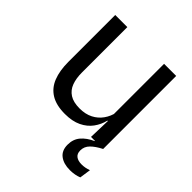

<svg xmlns="http://www.w3.org/2000/svg" viewBox="-187 -607 907 907"><g transform="rotate(45 266.5 -153.0)"><path d="M140.7 -488.2V-184.5Q140.7 -145.8 151.4 -117Q162.1 -88.3 186.6 -72.6Q211.2 -56.8 252.5 -56.8Q291.5 -56.8 319.6 -71.3Q347.7 -85.7 365.4 -110.7Q383.1 -135.6 389.6 -166.8L404.1 -109.3H386.5Q378.8 -76.7 358.8 -49.2Q338.8 -21.8 305.1 -5.6Q271.4 10.7 222.1 10.7Q164.4 10.7 128.6 -11.2Q92.8 -33 76.3 -74.7Q59.8 -116.3 59.8 -175.7V-488.2ZM467 -488.2V0H386.1L389.7 -117.2L386.1 -121.9V-488.2ZM426.4 181.7Q384.1 181.7 358.9 162.3Q333.7 142.9 333.7 104.5V104Q333.7 67.6 354.5 43Q375.2 18.4 412.9 1.3V-6.1L466.4 -6.6V0Q432.8 17.2 414 36.2Q395.3 55.1 395.3 80.6V81.2Q395.3 102.8 408.9 113.1Q422.6 123.5 446.2 123.5Q458.5 123.5 470.1 121.3Q481.8 119 493.8 114.7L485.6 170.9Q474.2 175.8 458.4 178.8Q442.7 181.7 426.4 181.7Z"/></g></svg>

Font: Anek Latin Medium
Style: Regular
Weight: 500
Designer: Yesha Goshar
Foundry: Ek Type
Version: Version 1.003